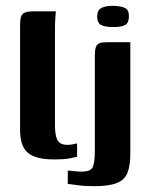

<svg xmlns="http://www.w3.org/2000/svg" viewBox="-20 -544 515 660"><path d="M165 4Q103 4 76 -18.5Q49 -41 49 -98V-458Q49 -477 52.5 -487Q56 -497 66 -501Q76 -505 95 -505H172Q172 -502 170.5 -486Q169 -470 169 -449V-113Q169 -77 178 -61.5Q187 -46 212 -46Q220 -46 231 -48Q242 -50 245 -51V-5Q238 -4 221 0Q204 4 165 4ZM303 96Q271 96 246 92.5Q221 89 213 88V42Q220 43 235.5 44.5Q251 46 260 46Q292 46 299 30Q306 14 306 -26V-354Q306 -372 309.5 -382Q313 -392 322 -395.5Q331 -399 351 -399H428V-16Q428 24 418.5 49Q409 74 382 85Q355 96 303 96ZM369 -451Q340 -451 327 -458.5Q314 -466 314 -487Q314 -508 327.5 -516Q341 -524 370 -524Q399 -523 411.5 -515.5Q424 -508 423 -487Q423 -466 411 -458.5Q399 -451 369 -451Z"/></svg>

Font: Genos Thin SemiBold
Style: Regular
Weight: 600
Version: Version 1.010